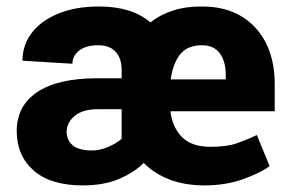

<svg xmlns="http://www.w3.org/2000/svg" viewBox="-20 -558 885 588"><path d="M606.4 9.8Q545.9 9.8 499 -8.3Q452.1 -26.4 419.9 -59.1Q393.6 -31.7 346.9 -11Q300.3 9.8 232.9 9.8Q135.3 9.8 83.3 -35.6Q31.2 -81.1 31.2 -156.7Q31.2 -233.9 94.2 -276.1Q157.2 -318.4 279.3 -318.4H352.5V-343.8Q352.5 -379.4 334.2 -399.4Q315.9 -419.4 281.2 -419.4Q243.2 -419.4 222.4 -403.1Q201.7 -386.7 201.7 -362.8L48.8 -372.1Q48.8 -420.4 77.6 -457.8Q106.4 -495.1 159.2 -516.6Q211.9 -538.1 283.2 -538.1Q384.3 -538.1 440.9 -489.3Q470.7 -513.2 510.3 -525.9Q549.8 -538.6 598.6 -538.1Q702.1 -538.1 761.7 -473.6Q821.3 -409.2 821.3 -299.3V-217.3H502Q507.3 -169.9 536.4 -139.2Q565.4 -108.4 625.5 -108.4Q674.8 -108.4 706.1 -119.4Q737.3 -130.4 766.6 -144.5L805.7 -49.3Q777.3 -28.3 724.4 -9.3Q671.4 9.8 606.4 9.8ZM598.6 -419.4Q552.7 -419.4 530.8 -390.4Q508.8 -361.3 502.9 -314.9H671.4V-328.1Q671.4 -370.1 653.1 -394.8Q634.8 -419.4 598.6 -419.4ZM261.7 -97.2Q285.6 -97.2 310.5 -107.7Q335.4 -118.2 352.5 -132.8V-223.6H280.3Q232.9 -223.6 208.5 -202.9Q184.1 -182.1 184.1 -154.8Q184.1 -128.4 202.9 -112.8Q221.7 -97.2 261.7 -97.2Z"/></svg>

Font: Vazirmatn FD ExtraBold
Style: Regular
Weight: 800
Designer: Saber Rastikerdar
Foundry: Saber Rastikerdar
Version: Version 33.003